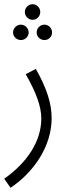

<svg xmlns="http://www.w3.org/2000/svg" viewBox="-39 -661 326 911"><path d="M116 -567C136 -567 152 -584 152 -604C152 -624 136 -641 116 -641C95 -641 79 -624 79 -604C79 -584 95 -567 116 -567ZM60 -471C80 -471 97 -487 97 -507C97 -527 80 -544 60 -544C40 -544 23 -527 23 -507C23 -487 40 -471 60 -471ZM172 -471C192 -471 208 -487 208 -507C208 -527 192 -544 172 -544C151 -544 135 -527 135 -507C135 -487 151 -471 172 -471ZM11 230C119 158 206 35 206 -100C206 -169 184 -240 131 -334L83 -309C132 -223 157 -156 157 -99C157 8 91 110 -19 187Z"/></svg>

Font: Noto Sans Arabic ExtCond Light
Style: Regular
Weight: 300
Width: 2
Designer: Monotype Design Team, Nadine Chahine, Nizar Qandah and Khaled Hosny
Foundry: Monotype Imaging Inc.
Version: Version 2.012